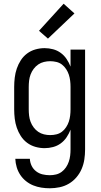

<svg xmlns="http://www.w3.org/2000/svg" viewBox="-20 -786 540 1029"><path d="M247 223Q224 223 201.5 219.5Q179 216 158 207.5Q137 199 119 184.5Q101 170 88.5 151Q76 132 69.5 110Q63 88 62 65H140Q141 85 149.5 102.5Q158 120 173.5 132Q189 144 208 148.5Q227 153 247 153Q264 153 280.5 149Q297 145 310.5 135Q324 125 333.5 111Q343 97 348.5 81Q354 65 356 48.5Q358 32 358 15V-91Q350 -70 337 -50.5Q324 -31 305.5 -17.5Q287 -4 264.5 2Q242 8 219 8Q194 8 169.5 1Q145 -6 125 -21Q105 -36 91.5 -57Q78 -78 70 -101.5Q62 -125 59 -150Q56 -175 56 -200V-320Q56 -345 59 -370Q62 -395 70 -418.5Q78 -442 91.5 -463Q105 -484 125 -499Q145 -514 169.5 -521Q194 -528 219 -528Q242 -528 264.5 -522Q287 -516 305.5 -502.5Q324 -489 337 -469.5Q350 -450 358 -429V-520H436V15Q436 42 432 68.5Q428 95 417.5 119.5Q407 144 389.5 164.5Q372 185 349 198.5Q326 212 299.5 217.5Q273 223 247 223ZM249 -62Q266 -62 282.5 -66Q299 -70 312 -80Q325 -90 334.5 -104.5Q344 -119 349 -134.5Q354 -150 356 -166.5Q358 -183 358 -200V-320Q358 -337 356 -353.5Q354 -370 349 -385.5Q344 -401 334.5 -415.5Q325 -430 312 -440Q299 -450 282.5 -454Q266 -458 249 -458Q232 -458 215.5 -454Q199 -450 185 -440.5Q171 -431 160.5 -417Q150 -403 144 -387Q138 -371 136 -354Q134 -337 134 -320V-200Q134 -183 136 -166Q138 -149 144 -133Q150 -117 160.5 -103Q171 -89 185 -79.5Q199 -70 215.5 -66Q232 -62 249 -62ZM237 -579 189 -621 321 -766 379 -714Z"/></svg>

Font: Iosevka SS04
Style: Regular
Weight: 400
Monospace: yes
Designer: Belleve Invis
Foundry: Belleve Invis
Version: Version 19.0.0; ttfautohint (v1.8.4)